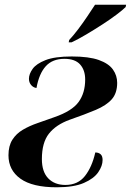

<svg xmlns="http://www.w3.org/2000/svg" viewBox="-20 -786 556 816"><path d="M221 10Q118 10 67 -26.5Q16 -63 16 -126Q16 -166 32.5 -192Q49 -218 77 -234.5Q105 -251 140 -263Q175 -275 211 -288Q286 -314 314 -352.5Q342 -391 342 -448Q342 -488 320.5 -512Q299 -536 254 -536Q203 -536 174.5 -504.5Q146 -473 135 -412Q121 -414 112 -425Q103 -436 103 -451Q103 -471 118.5 -493Q134 -515 173.5 -530.5Q213 -546 285 -546Q358 -546 400 -531Q442 -516 460 -490.5Q478 -465 478 -434Q478 -390 455 -364Q432 -338 387 -319Q342 -300 276 -277Q218 -256 188 -218Q158 -180 158 -110Q158 -56 185 -28Q212 0 258 0Q311 0 341 -38Q371 -76 385 -138Q399 -138 407.5 -130.5Q416 -123 416 -106Q416 -81 397.5 -54Q379 -27 336.5 -8.5Q294 10 221 10ZM274 -616Q292 -635 312 -661.5Q332 -688 350.5 -715.5Q369 -743 384 -766H516L514 -756Q502 -744 475.5 -724Q449 -704 415 -682Q381 -660 346.5 -639.5Q312 -619 284 -606H272Z"/></svg>

Font: Noto Serif Display SemiCondensed
Style: Bold Italic
Weight: 700
Width: 4
Italic angle: -12°
Designer: Monotype Design Team
Foundry: Monotype Imaging Inc.
Version: Version 2.009